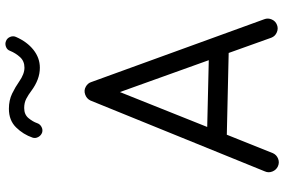

<svg xmlns="http://www.w3.org/2000/svg" viewBox="-191 -822 1054 712"><g transform="rotate(-90 336.0 -466.0)"><path d="M75.2 37.6Q61.5 31.2 55.9 16.8Q50.3 2.4 56.6 -11.2L319.3 -657.7Q326.2 -671.9 341.6 -677.2Q356.9 -682.6 370.6 -674.8Q383.3 -667.5 387.2 -655.8L620.6 -13.2Q626 0.5 619.9 14.6Q613.8 28.8 599.6 34.2Q585.9 39.6 571.8 33.4Q557.6 27.3 552.2 13.2L495.6 -145L192.4 -151.9L124 19Q117.7 32.7 103.5 38.3Q89.4 43.9 75.2 37.6ZM350.6 -548.3 221.2 -224.6 468.8 -218.8ZM200.2 -836.9Q189.5 -840.8 183.8 -851.3Q178.2 -861.8 181.6 -872.1Q193.4 -906.7 219.5 -933.3Q245.6 -960 288.6 -960Q320.3 -960 345 -948Q369.6 -936 389.6 -921.9Q417.5 -902.3 440.9 -902.3Q465.3 -902.3 480.2 -918.7Q495.1 -935.1 503.4 -955.6Q507.3 -966.8 518.6 -970.9Q529.8 -975.1 540 -970.7Q550.8 -966.3 555.2 -955.3Q559.6 -944.3 555.2 -934.1Q537.1 -892.6 507.1 -868.9Q477.1 -845.2 440.9 -845.2Q418.5 -845.2 397.2 -853.3Q376 -861.3 355.5 -876.5Q340.8 -887.7 325.9 -895.5Q311 -903.3 291.5 -903.3Q267.1 -903.3 253.9 -887.2Q240.7 -871.1 235.4 -855.5Q231.9 -844.7 221.4 -839.1Q210.9 -833.5 200.2 -836.9Z"/></g></svg>

Font: Mikhak-DS2-FD Regular
Style: Regular
Weight: 400
Designer: Amin Abedi
Version: Version 3.4